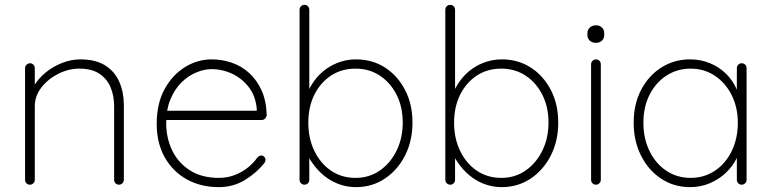

<svg xmlns="http://www.w3.org/2000/svg" viewBox="-20 -759 3171 789"><path d="M310 -515Q373 -515 412.5 -490Q452 -465 470.5 -422Q489 -379 489 -326V-20Q489 -12 483 -6Q477 0 469 0Q460 0 454.5 -6Q449 -12 449 -20V-322Q449 -365 434.5 -400Q420 -435 388.5 -456Q357 -477 306 -477Q262 -477 220 -456Q178 -435 150.5 -400Q123 -365 123 -322V-20Q123 -12 117 -6Q111 0 103 0Q94 0 88.5 -6Q83 -12 83 -20V-479Q83 -487 89 -493Q95 -499 103 -499Q112 -499 117.5 -493Q123 -487 123 -479V-381L98 -333Q98 -369 117 -402Q136 -435 167 -460.5Q198 -486 235.5 -500.5Q273 -515 310 -515Z M880 10Q805 10 747.5 -22Q690 -54 657 -112.5Q624 -171 624 -250Q624 -334 656.5 -393Q689 -452 740.5 -483.5Q792 -515 850 -515Q892 -515 932 -501.5Q972 -488 1003.5 -459.5Q1035 -431 1054.5 -388.5Q1074 -346 1076 -287Q1076 -279 1070 -272.5Q1064 -266 1056 -266H648L642 -304H1045L1035 -295V-313Q1030 -366 1001.5 -402Q973 -438 933 -456.5Q893 -475 850 -475Q820 -475 787 -461.5Q754 -448 726 -420.5Q698 -393 680.5 -351Q663 -309 663 -253Q663 -192 687.5 -141Q712 -90 760.5 -59Q809 -28 880 -28Q914 -28 944 -39.5Q974 -51 998 -70Q1022 -89 1037 -111Q1045 -120 1054 -120Q1061 -120 1066 -114.5Q1071 -109 1071 -102Q1071 -95 1067 -90Q1036 -50 987.5 -20Q939 10 880 10Z M1443 -515Q1510 -515 1562 -481.5Q1614 -448 1644.5 -389.5Q1675 -331 1675 -255Q1675 -180 1644.5 -120Q1614 -60 1561.5 -25Q1509 10 1443 10Q1410 10 1379.5 0Q1349 -10 1323 -28.5Q1297 -47 1275.5 -73.5Q1254 -100 1238 -133L1251 -147V-20Q1251 -12 1245.5 -6Q1240 0 1231 0Q1223 0 1217 -6Q1211 -12 1211 -20V-719Q1211 -727 1216.5 -733Q1222 -739 1231 -739Q1240 -739 1245.5 -733Q1251 -727 1251 -719V-357L1238 -364Q1252 -401 1273 -429Q1294 -457 1321 -476Q1348 -495 1379 -505Q1410 -515 1443 -515ZM1441 -477Q1384 -477 1340.5 -448.5Q1297 -420 1272 -370Q1247 -320 1247 -255Q1247 -190 1272 -138.5Q1297 -87 1340.5 -57.5Q1384 -28 1441 -28Q1497 -28 1540.5 -58Q1584 -88 1609.5 -139.5Q1635 -191 1635 -255Q1635 -320 1609.5 -370Q1584 -420 1540.5 -448.5Q1497 -477 1441 -477Z M2042 -515Q2109 -515 2161 -481.5Q2213 -448 2243.5 -389.5Q2274 -331 2274 -255Q2274 -180 2243.5 -120Q2213 -60 2160.5 -25Q2108 10 2042 10Q2009 10 1978.5 0Q1948 -10 1922 -28.5Q1896 -47 1874.5 -73.5Q1853 -100 1837 -133L1850 -147V-20Q1850 -12 1844.5 -6Q1839 0 1830 0Q1822 0 1816 -6Q1810 -12 1810 -20V-719Q1810 -727 1815.5 -733Q1821 -739 1830 -739Q1839 -739 1844.5 -733Q1850 -727 1850 -719V-357L1837 -364Q1851 -401 1872 -429Q1893 -457 1920 -476Q1947 -495 1978 -505Q2009 -515 2042 -515ZM2040 -477Q1983 -477 1939.5 -448.5Q1896 -420 1871 -370Q1846 -320 1846 -255Q1846 -190 1871 -138.5Q1896 -87 1939.5 -57.5Q1983 -28 2040 -28Q2096 -28 2139.5 -58Q2183 -88 2208.5 -139.5Q2234 -191 2234 -255Q2234 -320 2208.5 -370Q2183 -420 2139.5 -448.5Q2096 -477 2040 -477Z M2449 -20Q2449 -12 2443 -6Q2437 0 2429 0Q2420 0 2414.5 -6Q2409 -12 2409 -20V-495Q2409 -503 2415 -509Q2421 -515 2429 -515Q2438 -515 2443.5 -509Q2449 -503 2449 -495ZM2429 -583Q2413 -583 2403.5 -592Q2394 -601 2394 -615V-623Q2394 -637 2404 -646Q2414 -655 2430 -655Q2444 -655 2453.5 -646Q2463 -637 2463 -623V-615Q2463 -601 2453.5 -592Q2444 -583 2429 -583Z M3028 -499Q3037 -499 3042.5 -493Q3048 -487 3048 -479V-20Q3048 -12 3042 -6Q3036 0 3028 0Q3019 0 3013.5 -6Q3008 -12 3008 -20V-162L3024 -175Q3024 -143 3008 -110Q2992 -77 2964 -50Q2936 -23 2898 -6.5Q2860 10 2816 10Q2749 10 2696.5 -25Q2644 -60 2614 -120Q2584 -180 2584 -255Q2584 -331 2614.5 -389.5Q2645 -448 2697.5 -481.5Q2750 -515 2816 -515Q2859 -515 2897 -499.5Q2935 -484 2963.5 -456Q2992 -428 3008 -390.5Q3024 -353 3024 -309L3008 -334V-479Q3008 -487 3013.5 -493Q3019 -499 3028 -499ZM2818 -28Q2874 -28 2918 -57.5Q2962 -87 2987 -138.5Q3012 -190 3012 -255Q3012 -317 2987 -367.5Q2962 -418 2918 -447.5Q2874 -477 2818 -477Q2763 -477 2719 -448.5Q2675 -420 2649.5 -370Q2624 -320 2624 -255Q2624 -190 2649 -138.5Q2674 -87 2718 -57.5Q2762 -28 2818 -28Z"/></svg>

Font: Quicksand Light Light
Style: Regular
Weight: 300
Version: Version 3.006